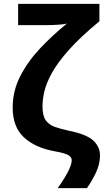

<svg xmlns="http://www.w3.org/2000/svg" viewBox="-20 -780 538 985"><path d="M493 18Q493 62 472 106Q451 150 426 185H276Q304 147 326 106.5Q348 66 348 41Q348 28 332.5 17Q317 6 260 -4Q160 -22 102.5 -75.5Q45 -129 45 -228Q45 -313 83.5 -388.5Q122 -464 185 -531Q248 -598 323 -659Q311 -656 290 -654Q269 -652 248.5 -651.5Q228 -651 215 -651H73V-760H490V-671Q391 -589 332.5 -523Q274 -457 245 -403.5Q216 -350 207 -308.5Q198 -267 198 -235Q198 -186 215 -162.5Q232 -139 262.5 -128.5Q293 -118 335 -109Q424 -91 458.5 -59Q493 -27 493 18Z"/></svg>

Font: BC Sans
Style: Bold
Weight: 700
Designer: Monotype Design Team
Province of B.C.
Foundry: Monotype Imaging Inc.
Version: Version 2.000;GOOG;noto-source:20170915:90ef993387c0